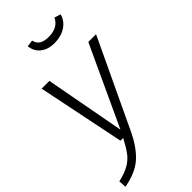

<svg xmlns="http://www.w3.org/2000/svg" viewBox="-303 -819 1085 1085"><g transform="rotate(-45 239.5 -276.0)"><path d="M238 4Q195 94 142 140.5Q89 187 -5 204L-8 158Q45 146 78 127Q111 108 132.5 79.5Q154 51 181 0H159L52 -523H114L203 -44L425 -523H487ZM166 -748 206 -753Q212 -726 232 -713.5Q252 -701 287 -701Q362 -701 387 -756L425 -744Q413 -701 375.5 -677Q338 -653 286 -653Q234 -653 202 -679Q170 -705 166 -748Z"/></g></svg>

Font: FiraGO Light
Style: Italic
Weight: 300
Italic angle: -8°
Designer: bBox Type GmbH
Foundry: bBox Type GmbH
Version: Version 1.001